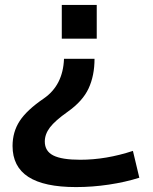

<svg xmlns="http://www.w3.org/2000/svg" viewBox="-20 -540 621 780"><path d="M255 -86Q204 -50 183 -22.5Q162 5 162 35Q162 74 196.5 91.5Q231 109 306 109Q411 109 520 73L546 182Q489 200 422 210Q355 220 289 220Q159 220 95 178.5Q31 137 31 53Q31 -4 60 -48.5Q89 -93 158 -140Q236 -194 240 -301H364Q364 -233 340 -181Q316 -129 255 -86ZM231 -520H373V-383H231Z"/></svg>

Font: Enso SemiBold
Style: Regular
Weight: 600
Designer: Coji Morishita
Foundry: UNDERFOREST DESIGN
Version: Version 1.000